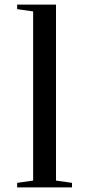

<svg xmlns="http://www.w3.org/2000/svg" viewBox="-20 -820 385 840"><path d="M55 0V-20L125 -30V-770L55 -780V-800H225V-30L295 -20V0Z"/></svg>

Font: Prata
Style: Regular
Weight: 400
Designer: Ivan Petrov
Foundry: Cyreal
Version: Version 2.000